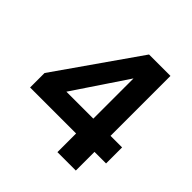

<svg xmlns="http://www.w3.org/2000/svg" viewBox="-186 -877 1033 1033"><g transform="rotate(45 330.5 -360.0)"><path d="M397 0V-142H47V-252L374 -720H537V-264H625V-142H537V0ZM201 -264H406V-570Z"/></g></svg>

Font: SVN-Poppins SemiBold
Style: Regular
Weight: 600
Designer: Ninad Kale (Devanagari), Jonny Pinhorn (Latin)
Foundry: Indian Type Foundry
Version: Version 3.002 2017